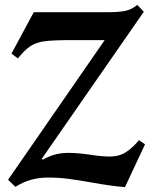

<svg xmlns="http://www.w3.org/2000/svg" viewBox="-20 -755 626 785"><path d="M568 -707 151 -106 155 -102Q202 -130 259 -130Q298 -130 352 -122Q396 -115 430 -115Q467 -115 495 -133Q523 -151 548 -182L573 -165L491 10Q436 6 348 -10Q297 -19 258.5 -24Q220 -29 175 -29Q102 -29 43 9L13 -20L408 -591H271Q198 -591 163 -586.5Q128 -582 104.5 -566.5Q81 -551 53 -516L27 -536L118 -705H418Q465 -705 492 -710.5Q519 -716 541 -735Z"/></svg>

Font: Amita
Style: Bold
Weight: 700
Designer: Eduardo Rodriguez Tunni, Modular Infotech, Brian J. Bonislawsky
Foundry: Eduardo Rodriguez Tunni, Modular Infotech, Brian J. Bonislawsky
Version: Version 1.003